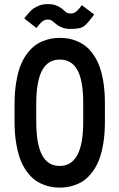

<svg xmlns="http://www.w3.org/2000/svg" viewBox="-20 -875 565 908"><path d="M476.1 -389.6V-296.9Q476.1 -242.2 468.5 -196.8Q460.9 -151.4 448.7 -119.9Q436.5 -88.4 418.9 -64.5Q401.4 -40.5 382.8 -26.1Q364.3 -11.7 342.3 -2.9Q320.3 5.9 301.5 9Q282.7 12.2 262.7 12.2Q242.7 12.2 223.9 9Q205.1 5.9 183.1 -2.9Q161.1 -11.7 142.6 -25.9Q124 -40 106.2 -64.5Q88.4 -88.9 76.2 -120.6Q64 -152.3 56.4 -198.5Q48.8 -244.6 48.8 -300.8V-382.3Q48.8 -438.5 56.4 -484.6Q64 -530.8 76.2 -562.7Q88.4 -594.7 106.2 -618.9Q124 -643.1 142.6 -657.5Q161.1 -671.9 183.1 -680.7Q205.1 -689.5 223.9 -692.6Q242.7 -695.8 262.7 -695.8Q282.7 -695.8 301.5 -692.9Q320.3 -689.9 342.3 -681.2Q364.3 -672.4 382.8 -658.4Q401.4 -644.5 418.9 -620.6Q436.5 -596.7 448.7 -565.7Q460.9 -534.7 468.5 -489.5Q476.1 -444.3 476.1 -389.6ZM151.4 -382.3V-300.8Q151.4 -194.8 178.5 -142.6Q205.6 -90.3 262.7 -90.3Q373.5 -90.3 373.5 -296.9V-389.6Q373.5 -493.2 346.4 -543.2Q319.3 -593.3 262.7 -593.3Q206.1 -593.3 178.7 -541.3Q151.4 -489.3 151.4 -382.3ZM104.5 -800.3Q118.2 -817.4 128.9 -827.4Q139.6 -837.4 159.4 -846.4Q179.2 -855.5 202.6 -855.5H210.4Q249 -855.5 279.3 -828.6L288.6 -820.3Q299.8 -811.5 308.6 -811.5H316.9Q337.9 -811.5 358.4 -839.4L366.7 -850.6L425.3 -806.6L417 -795.4Q389.2 -757.8 372.3 -748Q355.5 -738.3 316.9 -738.3H308.6Q272.5 -738.3 239.7 -765.6L230.5 -773.4Q219.7 -782.2 210.4 -782.2H202.6Q183.6 -782.2 162.1 -754.9L152.3 -742.7L94.7 -787.6Z"/></svg>

Font: Anka/Coder Condensed
Style: Bold
Weight: 700
Width: 4
Monospace: yes
Version: Version 001.100